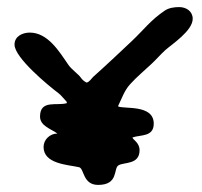

<svg xmlns="http://www.w3.org/2000/svg" viewBox="-20 -655 569 542"><path d="M21 -529C21 -492 117 -413 145 -392C153 -386 161 -375 168 -368L169 -364C142 -355 93 -375 93 -326C93 -299 125 -291 142 -278C121 -278 103 -261 103 -240C103 -192 172 -190 203 -183C218 -180 213 -133 257 -133C315 -133 300 -179 314 -188C329 -198 374 -189 374 -231C374 -253 354 -261 354 -267C377 -275 414 -268 414 -306C414 -362 327 -346 313 -355C324 -377 331 -400 348 -418C366 -438 388 -456 407 -474C420 -486 433 -501 446 -513C465 -530 524 -568 524 -602C524 -623 506 -635 486 -635C472 -635 457 -633 445 -625C405 -598 386 -571 352 -539C316 -505 280 -471 243 -438C239 -434 231 -422 224 -422C218 -425 212 -430 208 -436C203 -444 181 -460 173 -472C147 -510 115 -563 64 -563C44 -563 21 -553 21 -529Z"/></svg>

Font: ChillLongCangKaiShu Bold
Style: Regular
Weight: 700
Version: Version 3.500;Glyphs 3.1.1 (3135)